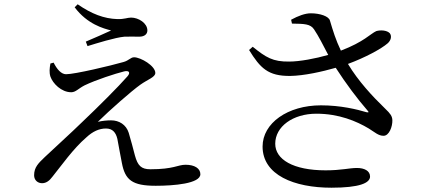

<svg xmlns="http://www.w3.org/2000/svg" viewBox="-20 -835 2040 895"><path d="M215 -539C211 -517 209 -497 215 -478C226 -446 266 -405 312 -405C333 -405 345 -422 374 -437C428 -463 518 -492 558 -502C581 -508 590 -497 574 -479C533 -432 439 -338 363 -266C313 -217 230 -142 189 -103C160 -75 139 -56 139 -18C139 5 156 19 176 19C196 19 211 7 225 -12C264 -60 321 -142 383 -195C412 -222 442 -236 474 -236C505 -236 520 -217 527 -188C534 -152 541 -110 548 -76C563 4 596 31 706 31C790 31 914 21 914 -23C914 -50 887 -67 845 -67C808 -67 791 -46 681 -46C638 -46 622 -63 609 -110C601 -141 590 -183 580 -216C568 -254 535 -274 498 -274C480 -274 456 -272 436 -267C491 -321 592 -410 634 -440C669 -465 704 -475 704 -495C704 -528 636 -568 605 -568C589 -568 581 -553 556 -546C497 -529 329 -489 288 -489C266 -489 246 -511 230 -543ZM498 -693C468 -679 420 -658 380 -641L388 -620C430 -633 516 -660 560 -664C586 -665 605 -664 629 -664C656 -664 667 -678 667 -693C667 -727 626 -753 591 -753C574 -753 559 -745 527 -746C465 -748 407 -770 342 -815L328 -801C387 -722 463 -702 498 -693Z M1341 -725C1398 -724 1427 -724 1444 -698C1465 -667 1487 -623 1510 -579C1451 -562 1377 -548 1328 -548C1252 -547 1220 -567 1158 -617L1141 -602C1193 -518 1229 -480 1333 -481C1398 -482 1482 -501 1545 -519C1592 -446 1646 -374 1693 -320C1701 -311 1699 -310 1688 -312C1645 -325 1568 -344 1476 -344C1321 -344 1204 -261 1204 -152C1204 -19 1351 40 1525 40C1656 40 1705 18 1705 -12C1705 -39 1678 -52 1644 -52C1608 -52 1572 -41 1498 -41C1346 -41 1263 -92 1263 -165C1263 -245 1345 -305 1455 -305C1560 -305 1642 -270 1699 -236C1728 -218 1744 -202 1768 -202C1794 -202 1810 -245 1809 -275C1808 -294 1800 -305 1776 -328C1716 -386 1650 -457 1602 -537C1683 -567 1757 -607 1787 -633C1803 -647 1807 -667 1797 -680C1784 -694 1754 -696 1734 -690C1707 -678 1677 -640 1569 -599C1545 -649 1532 -692 1518 -739C1513 -759 1472 -773 1429 -773C1402 -773 1370 -761 1337 -743Z"/></svg>

Font: Noto Serif SC Medium
Style: Regular
Weight: 500
Designer: Ryoko NISHIZUKA 西塚涼子 (kana & ideographs); Frank Grießhammer (Latin, Greek & Cyrillic); Wenlong ZHANG 张文龙 (bopomofo); San
Foundry: Adobe Systems Incorporated
Version: Version 1.001;PS 1.001;hotconv 16.6.54;makeotf.lib2.5.65590